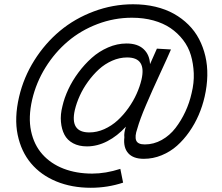

<svg xmlns="http://www.w3.org/2000/svg" viewBox="-20 -721 1054 913"><path d="M411.6 171.9Q321.3 171.9 248 141.8Q174.8 111.8 127.7 55.9Q80.6 0 64 -80.1Q47.4 -160.2 70.8 -260.7Q92.3 -353 143.3 -434.1Q194.3 -515.1 264.9 -574Q335.4 -632.8 426 -666.7Q516.6 -700.7 612.8 -700.7Q669.4 -700.7 718.8 -689Q768.1 -677.2 806.9 -655.5Q845.7 -633.8 876.2 -603.5Q906.7 -573.2 926.5 -535.4Q946.3 -497.6 956.5 -453.9Q966.8 -410.2 965.8 -361.3Q964.8 -312.5 953.1 -261.2Q942.9 -216.3 924.8 -174.3Q906.7 -132.3 880.1 -94.2Q853.5 -56.2 821.5 -27.8Q789.6 0.5 748.8 17.3Q708 34.2 663.6 34.2Q613.3 34.2 589.6 7.3Q565.9 -19.5 571.3 -67.9Q568.8 -88.9 578.6 -118.7Q538.1 -74.2 490.5 -49.6Q442.9 -24.9 393.6 -24.9Q355 -24.9 327.4 -39.8Q299.8 -54.7 286.4 -80.6Q272.9 -106.4 269.8 -141.4Q266.6 -176.3 276.9 -216.3Q285.6 -254.9 304.7 -295.9Q323.7 -336.9 352.8 -376Q381.8 -415 416.3 -445.8Q450.7 -476.6 493.9 -495.4Q537.1 -514.2 581.5 -514.2Q634.3 -514.2 662.8 -487.5Q691.4 -460.9 693.4 -416L726.1 -489.7L793 -485.8Q778.3 -451.2 740.7 -370.1Q703.1 -289.1 674.1 -220.9Q645 -152.8 632.8 -108.9Q620.1 -72.8 627.4 -53.5Q634.8 -34.2 668.5 -34.2Q710.9 -34.2 749 -55.4Q787.1 -76.7 814.5 -112.3Q841.8 -147.9 861.3 -189.9Q880.9 -231.9 891.1 -277.8Q903.3 -327.1 901.4 -372.8Q899.4 -418.5 887.7 -458.3Q876 -498 850.6 -531Q825.2 -564 790.8 -587.4Q756.3 -610.8 709.5 -623.8Q662.6 -636.7 607.4 -636.7Q522.9 -636.7 443.8 -606.7Q364.7 -576.7 303 -524.4Q241.2 -472.2 196.5 -400.4Q151.9 -328.6 132.8 -246.6Q113.8 -163.1 127.7 -97.7Q141.6 -32.2 181.6 12.7Q221.7 57.6 282.5 81.1Q343.3 104.5 418.5 104.5Q482.4 104.5 552.2 82L565.4 147.5Q491.7 171.9 411.6 171.9ZM404.8 -91.3Q440.9 -91.3 475.8 -106.9Q510.7 -122.6 538.8 -148.2Q566.9 -173.8 590.3 -206.8Q613.8 -239.7 629.4 -274.4Q645 -309.1 652.8 -342.3Q677.2 -447.8 584.5 -447.8Q548.3 -447.8 513.4 -432.4Q478.5 -417 450.4 -391.4Q422.4 -365.7 398.7 -333Q375 -300.3 359.4 -265.9Q343.8 -231.4 335.9 -198.2Q311.5 -91.3 404.8 -91.3Z"/></svg>

Font: HK Grotesk Medium Legacy Italic
Style: Regular
Weight: 500
Italic angle: -13°
Designer: Alfredo Marco Pradil
Foundry: Hanken Design Co.
Version: Version 2.022;PS 002.022;hotconv 1.0.88;makeotf.lib2.5.64775